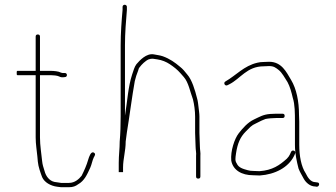

<svg xmlns="http://www.w3.org/2000/svg" viewBox="-20 -741 1402 802"><path d="M138 -597C132 -597 129 -594 129 -588V-445H53C50.3 -445 49.3 -442 50 -436C49.3 -430 50.3 -427 53 -427H129V-167C129 -138.6 133.7 -113.1 136 -88L138 -66C140 -44.1 149.1 -19.5 156 -1C165.6 20.6 191 35.5 219 39L235 41H268C285.1 41 295.9 36.6 306 29C332.9 14 343.8 -11.9 357 -40.5C363.1 -53.7 365.6 -71.2 372 -84C375.6 -90.4 381.4 -98.2 372 -103.5C359.5 -110.6 351.9 -84.8 349 -76C341.4 -49.5 331.8 -28.7 321 -7C309.9 6.9 292.7 23 268 23H235C230.3 22.3 226 21.7 222 21L208 19C186.1 14.6 171.5 -5.1 166 -27C161.2 -42.5 157.6 -52.3 156 -68C153 -100.5 147 -131.5 147 -167V-427H192C201.8 -427 219.1 -425.4 226 -422C234.7 -417.2 241.4 -417.6 251 -419C263.1 -419 261.9 -437.3 250 -436H243C240.3 -436 237.3 -436.7 234 -438C225 -443 205.5 -445 192 -445H147V-588C147 -594 144 -597 138 -597Z M484 -551V-256C484 -219.2 483 -183.4 480 -150C480 -118.1 476 -93.6 476 -61V-22H494V-41C494 -77.9 505 -109.7 505 -150C506.3 -162.7 508 -175.3 510 -188C521 -254.1 531.5 -338.9 543 -402L549 -424L557 -446C558.3 -452.7 560.7 -457.7 564 -461C571.1 -471 587.6 -487.4 601 -493C615.7 -498.3 623 -494.6 637 -493C657 -490.1 674.9 -482.4 689 -473C706 -461.7 720.8 -450.1 734 -435L748 -419C767.5 -396.8 774.5 -356.6 786 -326C791.2 -305.2 795 -277.6 795 -254V-186C795 -171.7 797 -143 797 -129C797 -115.9 800.6 -101.1 799 -90V-4C799 2 802 5 808 5C814 5 817 2 817 -4V-90C818.4 -102.5 815 -114.9 815 -129C815 -142.1 813 -172.5 813 -186V-254.5C813 -266.2 810.3 -284.2 809 -296L807 -312C806.3 -318 805 -324.3 803 -331C794.7 -364.3 781.9 -407.6 762 -430C753.5 -440.9 742.8 -453.9 732 -462C710.6 -480.3 689.4 -495.3 660 -506C645.4 -510.9 636.7 -510.7 622 -514C591.4 -519.1 563.6 -488.9 550 -473C541.1 -461.6 537.6 -445.5 532 -430C515.2 -379.5 512.2 -319.5 502 -258V-552C502 -603.1 506.4 -655.2 510 -699V-711C511.3 -723 493.3 -725 492 -713V-700C487.9 -654.4 484 -603.6 484 -551Z M1169 -257C1169 -263 1166 -266 1160 -266H1133C1126.3 -266 1118.3 -265.7 1109 -265C1078.7 -262.8 1063.7 -252.5 1041 -242C1014.8 -229.8 993.7 -205.4 977 -184C959.7 -161.7 942.3 -110.5 946 -70C953.3 -29.9 990 -9 1037 -9C1045.7 -8.3 1055 -8 1065 -8C1129.4 -12.3 1184.4 -41.8 1208 -89L1213 -100C1217 -110.8 1201.3 -117.5 1196 -107L1191 -96C1188.3 -90 1184 -84 1178 -78C1147.8 -50.8 1118.2 -29.9 1064 -26C1054.7 -26 1046 -26.3 1038 -27C1029.3 -27 1021.7 -28 1015 -30C995.1 -35.4 976.5 -40.5 969 -58C961.1 -69.8 962.9 -79 966 -101C972.1 -141.8 983.5 -168.5 1006.5 -191.5L1026 -211C1032.7 -217 1040 -221.7 1048 -225L1072 -237C1078 -239.7 1083.7 -242 1089 -244C1099.3 -246.3 1120.7 -248 1133 -248H1160C1166 -248 1169 -251 1169 -257ZM930 -385 938 -389C984 -412 1011.6 -464 1081 -464C1088.3 -464.7 1096 -465 1104 -465C1124 -465 1131.5 -458.2 1143 -449.5C1158.5 -437.9 1169.9 -414.6 1181 -398C1191 -380 1198.1 -353.8 1203 -332C1211.9 -305.4 1212 -267.6 1212 -233V-136C1212 -99 1219.6 -66.4 1227 -37C1233.1 -20.8 1241.6 -8.7 1249 6C1257.2 20.8 1274.9 38 1297 38L1303 39C1314.2 39 1317.7 21 1305 21L1298 20C1276.2 20 1264.4 -2.1 1257 -17C1238.1 -45.3 1230 -90.3 1230 -136V-233C1230 -242.3 1229.7 -251.7 1229 -261C1229 -317.9 1218.4 -369.7 1196 -407C1176 -440.4 1156.5 -483 1104 -483C1095.3 -483 1087 -482.7 1079 -482C1071 -482 1063 -481 1055 -479C999 -466.1 965.9 -426.1 922 -401C911.3 -395.7 919.3 -379.7 930 -385Z"/></svg>

Font: HoneyBee
Style: BLn
Weight: 100
Foundry: Cannot Into Space Fonts
Version: Version 0.89